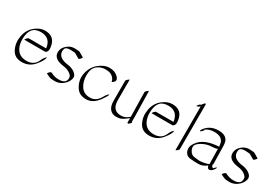

<svg xmlns="http://www.w3.org/2000/svg" viewBox="19 -1265 2849 2007"><g transform="rotate(30 1444.0 -261.5)"><path d="M137.2 -78.1Q174.3 -3.9 266.6 -5.1Q358.9 -6.3 391.1 -88.9Q399.9 -110.8 416.3 -129.9Q432.6 -148.9 432.1 -141.1Q431.2 -106 375 -38.3Q318.8 29.3 229.7 30.5Q140.6 31.7 104.5 -39.8Q68.4 -111.3 83.5 -195.1Q98.6 -278.8 158 -328.1Q217.3 -377.4 279.3 -377Q400.4 -377 414.1 -251Q418 -216.3 407 -200.9Q396 -185.5 384.3 -185.5H138.7Q130.4 -185.5 145.8 -203.4Q161.1 -221.2 169.4 -221.2H378.9Q364.7 -341.8 248 -341.8Q115.2 -342.8 115.2 -179.7Q115.7 -120.1 137.2 -78.1Z M558.1 -29.3Q606.4 -4.4 655.3 -4.9Q741.7 -5.4 741.7 -68.4Q741.7 -87.9 736.8 -94.7Q703.1 -145 609.9 -154.3Q503.9 -173.3 503.9 -247.6Q504.4 -311.5 571.3 -353.5Q602.5 -373 649.9 -370.6Q697.3 -368.2 700.7 -364.7L757.3 -331.1Q762.7 -328.1 746.1 -310.5Q729.5 -293 724.1 -296.4L667 -330.1Q666.5 -330.1 664.1 -331.8Q661.6 -333.5 616.5 -335.4Q571.3 -337.4 550.3 -320.8Q536.6 -302.2 539.6 -270.5Q547.4 -206.5 641.6 -189.5Q736.8 -179.7 771.5 -128.4Q788.1 -103 770 -63.2Q752 -23.4 712.9 3.4Q673.8 30.3 626.5 30.5Q579.1 30.8 558.6 21.5Q538.1 12.2 518.6 2.4Q513.7 -1 530 -18.1Q546.4 -35.2 558.1 -29.3Z M1152.8 -90.3Q1160.6 -105.5 1177 -122.8Q1193.4 -140.1 1192.4 -131.8Q1189.9 -113.3 1151.9 -59.6Q1088.4 30.3 1006.1 31Q923.8 31.7 886.2 -24.4Q834 -102.1 851.3 -188.2Q868.7 -274.4 930.7 -325.9Q992.7 -377.4 1057.1 -377.2Q1121.6 -377 1160.2 -338.9Q1198.7 -300.8 1165 -271Q1146 -253.9 1145.5 -262.2Q1145 -285.6 1116.9 -313.7Q1088.9 -341.8 1029.3 -342Q969.7 -342.3 926.8 -306.2Q883.8 -270 883.8 -191.4Q883.8 -112.8 920.7 -58.1Q957.5 -3.4 1033.2 -4.2Q1108.9 -4.9 1152.8 -90.3Z M1538.6 -67.4V-4.9Q1550.8 -2.4 1534.7 15.4Q1518.6 33.2 1511 31.5Q1503.4 29.8 1503.4 28.3V-28.8Q1441.9 20.5 1415.5 26.4Q1304.2 51.8 1272.5 -35.6Q1263.7 -60.5 1263.2 -92.3V-339.8Q1263.2 -348.1 1280.8 -363.8Q1298.3 -379.4 1298.3 -371.1V-123.5Q1300.3 -3.9 1404.3 -3.4Q1451.7 -2 1494.1 -37.1Q1499 -41 1502.9 -44.4Q1500 -191.4 1497.1 -337.9Q1497.1 -346.2 1514.4 -361.8Q1531.7 -377.4 1532.2 -369.1Z M1673.8 -78.1Q1710.9 -3.9 1803.2 -5.1Q1895.5 -6.3 1927.7 -88.9Q1936.5 -110.8 1952.9 -129.9Q1969.2 -148.9 1968.8 -141.1Q1967.8 -106 1911.6 -38.3Q1855.5 29.3 1766.4 30.5Q1677.2 31.7 1641.1 -39.8Q1605 -111.3 1620.1 -195.1Q1635.3 -278.8 1694.6 -328.1Q1753.9 -377.4 1815.9 -377Q1937 -377 1950.7 -251Q1954.6 -216.3 1943.6 -200.9Q1932.6 -185.5 1920.9 -185.5H1675.3Q1667 -185.5 1682.4 -203.4Q1697.8 -221.2 1706.1 -221.2H1915.5Q1901.4 -341.8 1784.7 -341.8Q1651.9 -342.8 1651.9 -179.7Q1652.3 -120.1 1673.8 -78.1Z M2116.2 -8.8Q2116.2 -0.5 2099.9 13.2Q2083.5 26.9 2081.1 22.5V-503.9Q2061.5 -486.3 2043 -483.9Q2036.6 -482.9 2041.5 -490.2Q2046.4 -497.6 2054.9 -507.8Q2063.5 -518.1 2069.3 -518.6Q2075.2 -519 2077.1 -520Q2078.1 -522 2079.6 -525.9Q2081.1 -529.8 2094 -543.5Q2106.9 -557.1 2111.6 -554.7Q2116.2 -552.2 2116.2 -550.8Z M2487.3 25.4Q2467.8 25.4 2459 -8.8Q2410.6 28.8 2361.6 29.3Q2312.5 29.8 2272.9 25.4Q2221.7 25.4 2198.2 -17.1Q2188 -37.6 2188 -63.7Q2188 -89.8 2212.9 -127.9Q2276.9 -225.6 2458 -235.4Q2457.5 -260.7 2450.2 -285.2Q2429.2 -344.7 2338.4 -344.7Q2281.2 -344.7 2238.3 -314.5Q2237.3 -312 2237.5 -306.4Q2237.8 -300.8 2220 -285.4Q2202.1 -270 2202.1 -278.3Q2202.1 -293 2223.1 -316.4Q2278.3 -379.9 2370.8 -379.9Q2463.4 -379.9 2485.4 -317.9Q2492.7 -293 2493.2 -271.5L2498 -50.8Q2498 -46.4 2493.2 -40Q2496.6 -9.8 2518.1 -9.8Q2525.4 -19.5 2538.8 -30.3Q2552.2 -41 2548.3 -29.3Q2543.5 -15.6 2525.9 4.6Q2508.3 24.9 2487.3 25.4ZM2458.5 -210.9Q2445.8 -199.7 2393.3 -197.8Q2340.8 -195.8 2293.2 -172.6Q2245.6 -149.4 2227.8 -122.3Q2210 -95.2 2232.7 -52.5Q2255.4 -9.8 2304.2 -9.8Q2304.2 -9.8 2335.4 -5.9Q2367.2 -2.4 2410.2 -11.5Q2453.1 -20.5 2462.4 -27.8Z M2667 -29.3Q2715.3 -4.4 2764.2 -4.9Q2850.6 -5.4 2850.6 -68.4Q2850.6 -87.9 2845.7 -94.7Q2812 -145 2718.8 -154.3Q2612.8 -173.3 2612.8 -247.6Q2613.3 -311.5 2680.2 -353.5Q2711.4 -373 2758.8 -370.6Q2806.2 -368.2 2809.6 -364.7L2866.2 -331.1Q2871.6 -328.1 2855 -310.5Q2838.4 -293 2833 -296.4L2775.9 -330.1Q2775.4 -330.1 2772.9 -331.8Q2770.5 -333.5 2725.3 -335.4Q2680.2 -337.4 2659.2 -320.8Q2645.5 -302.2 2648.4 -270.5Q2656.2 -206.5 2750.5 -189.5Q2845.7 -179.7 2880.4 -128.4Q2897 -103 2878.9 -63.2Q2860.8 -23.4 2821.8 3.4Q2782.7 30.3 2735.4 30.5Q2688 30.8 2667.5 21.5Q2647 12.2 2627.4 2.4Q2622.6 -1 2638.9 -18.1Q2655.3 -35.2 2667 -29.3Z"/></g></svg>

Font: ML-NILA03_NewLipi
Style: Regular
Weight: 400
Designer: CLT@C-DIT
Version: Version ML-NILA03_NewLipi 2.